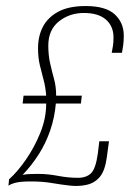

<svg xmlns="http://www.w3.org/2000/svg" viewBox="-20 -615 450 636"><path d="M8 0 10 -21Q38 -46 66 -86.5Q94 -127 113.5 -175Q133 -223 133 -272H55L58 -298H133Q131 -326 124.5 -350Q118 -374 112 -399Q106 -424 106 -455Q106 -496 122.5 -527Q139 -558 173.5 -576.5Q208 -595 264 -595Q330 -595 360 -567.5Q390 -540 390 -497Q390 -478 388 -464.5Q386 -451 384 -440H350Q352 -451 354 -462Q356 -473 356 -491Q356 -528 331 -550Q306 -572 258 -572Q210 -572 175 -544Q140 -516 140 -464Q140 -432 146 -405.5Q152 -379 159 -353.5Q166 -328 166 -298H251L248 -272H165Q161 -226 146.5 -183.5Q132 -141 108.5 -104Q85 -67 55 -36Q68 -38 80 -38.5Q92 -39 106 -39Q138 -39 172 -32.5Q206 -26 238 -26Q266 -26 281.5 -41Q297 -56 304 -106L309 -147H341L334 -95Q328 -50 311 -29.5Q294 -9 268 -3Q242 3 213.5 0Q185 -3 153 -8.5Q121 -14 84 -14Q51 -14 35 -10.5Q19 -7 8 0Z"/></svg>

Font: Alumni Sans Thin ExtraLight
Style: Italic
Weight: 250
Italic angle: -8°
Version: Version 1.016